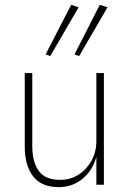

<svg xmlns="http://www.w3.org/2000/svg" viewBox="-20 -761 530 791"><path d="M187 -530 168 -537 273 -741 304 -731ZM306 -530 287 -537 391 -741 423 -731ZM113 -159Q113 -94 139.5 -57Q166 -20 228 -20Q271 -20 304.5 -42Q338 -64 357.5 -100Q377 -136 377 -180V-460H408V0H377V-114Q361 -58 319.5 -24Q278 10 222 10Q151 10 116.5 -34.5Q82 -79 82 -156V-460H113Z"/></svg>

Font: Jost* Thin
Style: Regular
Weight: 200
Version: Version 3.7